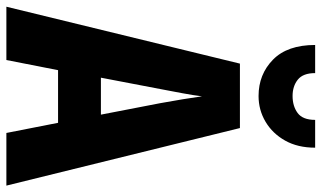

<svg xmlns="http://www.w3.org/2000/svg" viewBox="-218 -766 984 587"><g transform="rotate(90 273.5 -472.0)"><path d="M386 0 355 -158H194L163 0H0L174 -714H371L547 0ZM295 -470Q288 -509 283 -539Q278 -569 274 -598Q271 -573 264.5 -538Q258 -503 252 -472L217 -289H330ZM431 -944Q431 -891 409.5 -852.5Q388 -814 352 -792.5Q316 -771 273 -771Q207 -771 162 -815Q117 -859 117 -944H203Q203 -907 223 -891Q243 -875 273 -875Q304 -875 325 -890.5Q346 -906 346 -944Z"/></g></svg>

Font: Noto Sans Sinhala ExtraCondensed ExtraBold
Style: Regular
Weight: 800
Width: 2
Designer: Jelle Bosma - Monotype Design Team
Foundry: Monotype Imaging Inc.
Version: Version 2.006; ttfautohint (v1.8.4.7-5d5b)